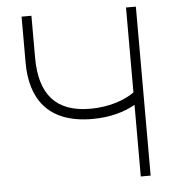

<svg xmlns="http://www.w3.org/2000/svg" viewBox="-52 -768 731 815"><g transform="rotate(-5 313.5 -360.0)"><path d="M515 0H557V-720H515V-358C476 -330 410 -305 327 -305C181 -305 112 -384 112 -542V-720H70V-524C70 -372 141 -261 332 -261C409 -261 468 -279 515 -305Z"/></g></svg>

Font: Hauora ExtraLight
Style: Regular
Weight: 200
Designer: Mikhail Sharanda
Foundry: WCYS & Co.
Version: Version 1.010